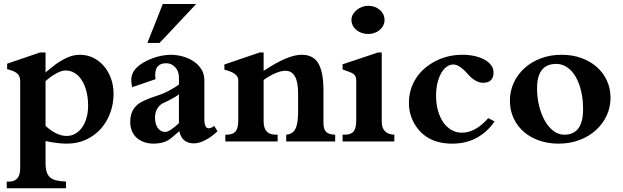

<svg xmlns="http://www.w3.org/2000/svg" viewBox="-20 -725 3194 984"><path d="M213.4 -80.1Q237.8 -57.1 265.9 -42.7Q293.9 -28.3 321.8 -28.3Q346.7 -28.3 367.2 -40.5Q387.7 -52.7 401.9 -73.5Q416 -94.2 423.8 -122.3Q431.6 -150.4 431.6 -182.6Q431.6 -221.2 423.6 -254.2Q415.5 -287.1 400.6 -311.5Q385.7 -335.9 364.3 -349.9Q342.8 -363.8 315.9 -363.8Q295.9 -363.8 269.3 -349.4Q242.7 -335 213.4 -309.6ZM213.4 109.9Q213.4 138.2 219.2 156.2Q225.1 174.3 237.5 184.8Q250 195.3 270 199.7Q290 204.1 318.4 205.6V239.7H14.6V205.6H26.9Q83.5 205.6 83.5 136.7V-307.1Q83.5 -322.8 79.1 -333Q74.7 -343.3 66.2 -350.1Q57.6 -356.9 45.2 -361.6Q32.7 -366.2 16.6 -371.1V-398.4Q20.5 -399.9 33.4 -404.3Q46.4 -408.7 63.7 -414.6Q81.1 -420.4 100.6 -427.2Q120.1 -434.1 137.5 -439.9Q154.8 -445.8 167.7 -450.2Q180.7 -454.6 184.6 -456.1H213.4V-354Q234.4 -370.6 248 -381.8Q261.7 -393.1 268.1 -397.5Q298.8 -418.9 328.6 -431.6Q358.4 -444.3 389.6 -444.3Q424.8 -444.3 456.1 -429.7Q487.3 -415 510.7 -388.4Q534.2 -361.8 548.1 -325Q562 -288.1 562 -243.7Q562 -193.8 545.4 -147.7Q528.8 -101.6 497.8 -66.2Q466.8 -30.8 422.1 -9.8Q377.4 11.2 320.8 11.2Q299.3 11.2 271.7 7.8Q244.1 4.4 213.4 -2Z M897 -242.2Q889.2 -234.9 875.2 -226.8Q861.3 -218.8 847.7 -211.7Q834 -204.6 823.5 -199.7Q813 -194.8 811.5 -194.3Q793.5 -183.1 783.9 -164.6Q774.4 -146 774.4 -121.1Q774.4 -106 778.1 -92.5Q781.7 -79.1 788.3 -69.6Q794.9 -60.1 804.9 -54.4Q814.9 -48.8 827.1 -48.8Q838.4 -48.8 856.7 -61Q875 -73.2 897 -93.8ZM735.4 -504.9Q738.3 -512.2 744.4 -527.8Q750.5 -543.5 758.5 -563.7Q766.6 -584 775.4 -606Q784.2 -627.9 792 -647.7Q799.8 -667.5 805.7 -682.9Q811.5 -698.2 814 -704.6H985.4Q980 -698.7 965.1 -682.9Q950.2 -667 930.7 -646.2Q911.1 -625.5 889.4 -602.3Q867.7 -579.1 848.6 -558.8Q829.6 -538.6 815.7 -523.9Q801.8 -509.3 797.4 -504.9ZM1094.7 -52.7Q1082 -40 1066.7 -28.6Q1051.3 -17.1 1035.4 -8.5Q1019.5 0 1003.9 4.9Q988.3 9.8 974.1 9.8Q943.8 9.8 924.8 -5.4Q905.8 -20.5 898.9 -52.7Q861.3 -18.6 841.8 -6.3Q827.1 2.4 808.6 6.6Q790 10.7 769 11.2Q741.2 11.2 718.8 3.4Q696.3 -4.4 680.4 -18.8Q664.6 -33.2 656 -54Q647.5 -74.7 647.5 -100.1Q647.5 -153.8 679.7 -184.1Q692.4 -196.8 717.3 -208.7Q742.2 -220.7 778.8 -232.4Q814.9 -243.7 845.2 -259.8Q875.5 -275.9 897 -291.5V-330.1Q897 -344.7 892.1 -357.7Q887.2 -370.6 878.4 -380.1Q869.6 -389.6 857.7 -395.3Q845.7 -400.9 831.1 -400.9Q775.4 -400.9 775.4 -340.3Q775.4 -335 775.9 -329.6Q776.4 -324.2 777.3 -319.3Q750 -309.6 718 -298.8Q686 -288.1 657.2 -278.3Q652.8 -298.3 652.8 -314.9Q652.8 -351.6 681.4 -379.4Q710 -407.2 760.7 -425.8Q786.6 -435.5 810.1 -439.7Q833.5 -443.8 854 -444.3Q884.8 -444.3 915.5 -436Q946.3 -427.7 971.2 -411.4Q996.1 -395 1011.7 -370.6Q1027.3 -346.2 1027.3 -314V-115.2Q1027.3 -67.4 1049.8 -67.4Q1055.2 -67.4 1062 -70.1Q1068.8 -72.8 1077.6 -79.6Z M1637.7 -97.2Q1637.7 -80.1 1640.9 -68.4Q1644 -56.6 1651.4 -49.3Q1658.7 -42 1670.2 -38.6Q1681.6 -35.2 1697.8 -34.7V0H1446.8V-34.7Q1463.4 -36.1 1474.9 -43.2Q1486.3 -50.3 1493.7 -64.2Q1501 -78.1 1504.4 -100.3Q1507.8 -122.6 1507.8 -153.8V-246.1Q1507.8 -362.3 1442.9 -362.3Q1420.9 -362.3 1392.1 -350.1Q1363.3 -337.9 1331.1 -315.4V-102.5Q1331.1 -34.7 1393.1 -34.7H1402.8V0H1134.8V-34.7H1141.1Q1173.8 -34.7 1187.5 -51.8Q1201.2 -68.8 1201.2 -107.9V-314Q1201.2 -329.6 1188.5 -341.6Q1175.8 -353.5 1152.3 -361.3Q1150.9 -362.3 1148.2 -363Q1145.5 -363.8 1145 -363.3Q1142.1 -364.3 1138.7 -365.7Q1135.3 -367.2 1129.9 -368.2V-394.5Q1134.8 -396 1148.7 -400.9Q1162.6 -405.8 1181.2 -411.9Q1199.7 -418 1220.5 -425.3Q1241.2 -432.6 1259.8 -438.7Q1278.3 -444.8 1292.2 -449.7Q1306.2 -454.6 1310.5 -456.1H1331.1V-361.8Q1393.6 -403.3 1441.7 -423.8Q1489.7 -444.3 1526.4 -444.3Q1585.9 -444.3 1611.8 -399.7Q1637.7 -355 1637.7 -261.7Z M1867.2 -695.3Q1884.3 -695.3 1899.4 -689.9Q1914.6 -684.6 1925.8 -675Q1937 -665.5 1943.8 -652.3Q1950.7 -639.2 1950.7 -623Q1950.7 -606.9 1943.8 -593.8Q1937 -580.6 1925.5 -571Q1914.1 -561.5 1898.9 -556.2Q1883.8 -550.8 1867.2 -550.8Q1849.6 -550.8 1834 -556.2Q1818.4 -561.5 1806.6 -571Q1794.9 -580.6 1788.1 -594Q1781.2 -607.4 1781.2 -623Q1781.2 -637.7 1788.6 -650.9Q1795.9 -664.1 1808.1 -674.1Q1820.3 -684.1 1835.7 -689.7Q1851.1 -695.3 1867.2 -695.3ZM2001 0H1735.8V-34.7H1747.1Q1778.8 -34.7 1792.2 -51.3Q1805.7 -67.9 1805.7 -107.9V-311Q1805.7 -323.7 1802.7 -331.5Q1799.8 -339.4 1792.2 -345.2Q1784.7 -351.1 1771 -356.4Q1757.3 -361.8 1735.8 -369.1V-395.5Q1779.3 -409.7 1826.4 -425.5Q1873.5 -441.4 1917 -456.1H1936.5V-101.1Q1936.5 -68.8 1953.1 -52.2Q1969.7 -35.6 2001 -34.7Z M2514.6 -102.5Q2477.1 -47.9 2422.4 -18.3Q2367.7 11.2 2297.9 11.2Q2164.1 11.2 2104.5 -89.8Q2090.3 -114.3 2083 -140.9Q2075.7 -167.5 2075.7 -198.2Q2075.7 -267.1 2112.3 -324.2Q2129.9 -351.6 2154.8 -373.3Q2179.7 -395 2211.4 -411.6Q2274.9 -444.3 2349.6 -444.3Q2382.3 -444.3 2411.4 -438Q2440.4 -431.6 2462.2 -419.9Q2483.9 -408.2 2496.6 -391.4Q2509.3 -374.5 2509.3 -353.5Q2509.3 -300.8 2455.6 -300.8Q2416 -300.8 2375.5 -347.7Q2334 -394.5 2303.7 -394.5Q2283.7 -394.5 2267.3 -381.6Q2251 -368.7 2239.3 -346.9Q2227.5 -325.2 2221.2 -296.1Q2214.8 -267.1 2214.8 -234.9Q2214.8 -194.8 2224.1 -160.2Q2233.4 -125.5 2250.7 -99.9Q2268.1 -74.2 2292.5 -59.6Q2316.9 -44.9 2347.7 -44.9Q2382.3 -44.9 2416.7 -64.2Q2451.2 -83.5 2482.4 -119.6Z M2732.4 -272.5Q2732.4 -225.6 2742.9 -182.6Q2753.4 -139.6 2772 -106.7Q2790.5 -73.7 2816.2 -54.2Q2841.8 -34.7 2872.6 -34.7Q2968.3 -34.7 2968.3 -165.5Q2968.3 -215.8 2958.3 -258.3Q2948.2 -300.8 2930.2 -331.8Q2912.1 -362.8 2886.7 -380.1Q2861.3 -397.5 2830.6 -397.5Q2732.4 -397.5 2732.4 -272.5ZM2593.3 -209.5Q2593.3 -257.8 2612.8 -300.5Q2632.3 -343.3 2667.5 -375.2Q2702.6 -407.2 2751.5 -425.8Q2800.3 -444.3 2858.4 -444.3Q2912.6 -444.3 2958.5 -428Q3004.4 -411.6 3037.8 -382.3Q3071.3 -353 3090.1 -312.5Q3108.9 -272 3108.9 -223.6Q3108.9 -175.3 3089.1 -132.6Q3069.3 -89.8 3033.9 -57.9Q2998.5 -25.9 2949.7 -7.3Q2900.9 11.2 2842.3 11.2Q2790.5 11.2 2745.1 -4.2Q2699.7 -19.5 2666 -48.1Q2632.3 -76.7 2612.8 -117.7Q2593.3 -158.7 2593.3 -209.5Z"/></svg>

Font: XB Niloofar
Style: Bold
Weight: 700
Designer: Behnam
Foundry: Irmug
Version: Version 7.201 2008